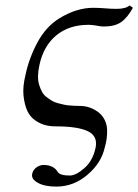

<svg xmlns="http://www.w3.org/2000/svg" viewBox="-20 -462 512 711"><path d="M184.6 5.9Q164.1 5.9 145.5 0.7Q127 -4.4 108.9 -17.3Q90.8 -30.3 80.8 -52.2Q70.8 -74.2 67.1 -107.4Q63.5 -140.6 74.7 -186Q88.4 -249.5 119.9 -307.1Q151.4 -364.7 201.2 -395Q264.2 -433.1 325.2 -433.1Q346.7 -433.1 368.7 -431.2Q390.6 -429.2 412.1 -429.2Q445.3 -429.2 460 -441.9L472.2 -433.1Q451.7 -396 428.2 -379.9Q404.8 -363.8 364.3 -363.8Q354 -363.8 338.4 -366.9Q322.8 -370.1 307.6 -370.1Q235.8 -370.1 188.5 -331.1Q141.1 -292 126 -221.2Q121.1 -199.2 120.8 -180.4Q120.6 -161.6 125 -147.7Q129.4 -133.8 135.5 -122.3Q141.6 -110.8 151.9 -103Q162.1 -95.2 171.4 -89.4Q180.7 -83.5 193.8 -80.1Q207 -76.7 216.6 -74.5Q226.1 -72.3 239.3 -71.3Q252.4 -70.3 258.8 -70.1Q265.1 -69.8 274.9 -69.8Q301.3 -69.8 323.5 -59.1Q345.7 -48.3 357.9 -33.2Q376 -10.3 376.7 20.8Q377.4 51.8 368.2 83Q356 140.6 304.4 184.8Q252.9 229 188.5 229Q145.5 229 120.4 215.1Q95.2 201.2 99.1 182.1Q102.5 166.5 115.2 157.7Q127.9 148.9 141.1 148.9Q178.7 148.9 193.8 174.8Q201.7 188 238.8 188Q261.2 188 292.5 160.6Q323.7 133.3 334 85Q342.8 42.5 305.9 24.2Q269 5.9 184.6 5.9Z"/></svg>

Font: Linux Biolinum O
Style: Italic
Weight: 400
Italic angle: -12°
Designer: Philipp H. Poll
Foundry: Philipp H. Poll
Version: Version 1.1.3